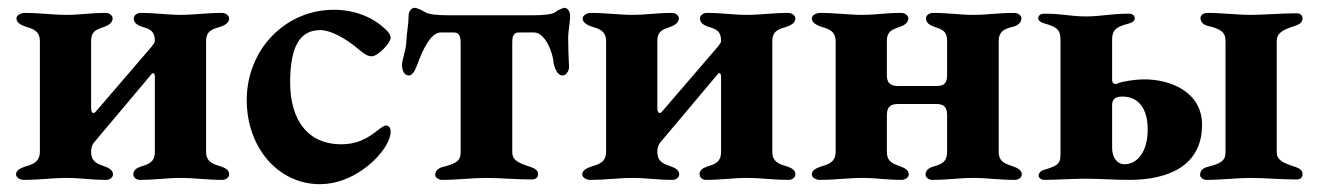

<svg xmlns="http://www.w3.org/2000/svg" viewBox="-20 -457 3372 491"><path d="M41 3C81 3 115 -2 150 -2C185 -2 212 3 252 3C260 3 269 -3 269 -11C269 -21 260 -27 249 -31C230 -38 213 -42 213 -69C213 -81 217 -90 225 -98L368 -268C369 -269 370 -270 371 -270C374 -270 376 -267 376 -262V-69C376 -42 360 -37 340 -31C329 -27 321 -22 321 -11C321 -2 330 3 337 3C377 3 407 -2 442 -2C477 -2 509 3 549 3C556 3 566 -2 566 -11C566 -22 557 -27 546 -31C526 -37 507 -42 507 -69V-352C507 -379 525 -383 545 -389C556 -393 566 -399 566 -410C566 -418 556 -424 548 -424C508 -424 477 -419 442 -419C407 -419 379 -424 339 -424C331 -424 322 -418 322 -410C322 -399 331 -393 342 -389C362 -383 376 -379 376 -352C376 -347 371 -343 368 -338L227 -174C224 -170 221 -168 219 -168C215 -168 213 -173 213 -182V-352C213 -379 229 -382 248 -389C259 -393 268 -400 268 -410C268 -418 259 -424 251 -424C211 -424 185 -419 150 -419C115 -419 82 -424 42 -424C34 -424 22 -418 22 -410C22 -399 34 -393 45 -389C65 -383 82 -378 82 -351V-70C82 -42 64 -37 44 -31C33 -27 21 -22 21 -11C21 -2 33 3 41 3Z M798 14C882 14 951 -51 971 -92C977 -104 979 -114 979 -120C979 -130 975 -136 967 -136C961 -136 957 -131 950 -127C918 -101 892 -88 852 -88C769 -88 722 -148 722 -246C722 -340 748 -380 799 -380C825 -380 863 -360 897 -331C908 -322 918 -313 931 -313C946 -313 979 -347 979 -360C979 -365 976 -372 970 -378C936 -413 887 -432 834 -432C709 -432 611 -330 611 -201C611 -79 692 14 798 14Z M1025 -264C1038 -264 1044 -285 1048 -294C1060 -327 1081 -374 1107 -374H1141C1157 -374 1158 -359 1158 -346V-67C1158 -45 1145 -38 1112 -30C1101 -27 1093 -20 1093 -10C1093 -2 1103 3 1111 3C1150 3 1188 -2 1223 -2C1258 -2 1302 2 1340 2C1348 2 1356 -2 1356 -11C1356 -22 1348 -26 1337 -30C1302 -41 1290 -49 1290 -68V-346C1290 -359 1290 -374 1307 -374H1346C1373 -374 1394 -325 1396 -294C1398 -285 1405 -264 1418 -264C1431 -264 1437 -281 1435 -291C1434 -308 1433 -338 1433 -358C1433 -379 1438 -400 1438 -417C1438 -429 1430 -437 1424 -437C1420 -437 1408 -432 1400 -426C1393 -420 1367 -418 1345 -418H1123C1100 -418 1076 -420 1067 -426C1057 -432 1046 -437 1040 -437C1033 -437 1025 -429 1025 -417C1025 -397 1020 -372 1019 -350C1019 -332 1008 -304 1008 -290C1008 -279 1013 -264 1025 -264Z M1489 3C1529 3 1563 -2 1598 -2C1633 -2 1660 3 1700 3C1708 3 1717 -3 1717 -11C1717 -21 1708 -27 1697 -31C1678 -38 1661 -42 1661 -69C1661 -81 1665 -90 1673 -98L1816 -268C1817 -269 1818 -270 1819 -270C1822 -270 1824 -267 1824 -262V-69C1824 -42 1808 -37 1788 -31C1777 -27 1769 -22 1769 -11C1769 -2 1778 3 1785 3C1825 3 1855 -2 1890 -2C1925 -2 1957 3 1997 3C2004 3 2014 -2 2014 -11C2014 -22 2005 -27 1994 -31C1974 -37 1955 -42 1955 -69V-352C1955 -379 1973 -383 1993 -389C2004 -393 2014 -399 2014 -410C2014 -418 2004 -424 1996 -424C1956 -424 1925 -419 1890 -419C1855 -419 1827 -424 1787 -424C1779 -424 1770 -418 1770 -410C1770 -399 1779 -393 1790 -389C1810 -383 1824 -379 1824 -352C1824 -347 1819 -343 1816 -338L1675 -174C1672 -170 1669 -168 1667 -168C1663 -168 1661 -173 1661 -182V-352C1661 -379 1677 -382 1696 -389C1707 -393 1716 -400 1716 -410C1716 -418 1707 -424 1699 -424C1659 -424 1633 -419 1598 -419C1563 -419 1530 -424 1490 -424C1482 -424 1470 -418 1470 -410C1470 -399 1482 -393 1493 -389C1513 -383 1530 -378 1530 -351V-70C1530 -42 1512 -37 1492 -31C1481 -27 1469 -22 1469 -11C1469 -2 1481 3 1489 3Z M2056 -410C2056 -399 2068 -393 2079 -389C2099 -383 2117 -378 2117 -351V-70C2117 -42 2099 -37 2079 -31C2068 -27 2056 -22 2056 -11C2056 -2 2068 3 2076 3C2116 3 2150 -2 2185 -2C2220 -2 2247 3 2286 3C2294 3 2304 -3 2304 -11C2304 -21 2295 -27 2284 -31C2265 -38 2248 -42 2248 -69V-163C2248 -186 2260 -191 2277 -191H2374C2391 -191 2402 -186 2402 -163V-69C2402 -42 2387 -37 2367 -31C2356 -28 2347 -22 2347 -11C2347 -2 2356 3 2364 3C2404 3 2434 -2 2469 -2C2504 -2 2535 3 2575 3C2583 3 2593 -2 2593 -11C2593 -22 2583 -27 2572 -31C2552 -38 2534 -42 2534 -69V-352C2534 -379 2552 -384 2572 -389C2583 -392 2592 -399 2592 -410C2592 -419 2582 -424 2574 -424C2534 -424 2504 -419 2469 -419C2434 -419 2406 -424 2366 -424C2358 -424 2348 -419 2348 -410C2348 -399 2357 -393 2368 -389C2388 -382 2402 -379 2402 -352V-264C2402 -241 2390 -237 2374 -237H2278C2262 -237 2248 -241 2248 -264V-352C2248 -379 2264 -382 2283 -389C2294 -393 2303 -400 2303 -410C2303 -418 2293 -424 2285 -424C2245 -424 2220 -419 2185 -419C2150 -419 2117 -424 2077 -424C2069 -424 2056 -419 2056 -410Z M2651 -397C2683 -388 2692 -381 2692 -355V-61C2692 -36 2680 -32 2651 -23C2642 -21 2636 -14 2636 -8C2636 -2 2643 3 2650 3C2679 3 2726 0 2755 0C2796 0 2826 3 2868 3C2965 3 3054 -31 3054 -138C3054 -222 2973 -254 2907 -254C2882 -254 2850 -249 2836 -243C2835 -243 2834 -242 2833 -242C2828 -242 2824 -246 2824 -252V-355C2824 -381 2834 -388 2867 -397C2878 -400 2882 -405 2882 -410C2882 -418 2875 -422 2867 -422C2819 -422 2797 -415 2757 -415C2717 -415 2699 -422 2650 -422C2642 -422 2635 -418 2635 -410C2635 -405 2640 -400 2651 -397ZM3065 3C3105 3 3143 -2 3178 -2C3213 -2 3257 2 3296 2C3304 2 3311 -2 3311 -11C3311 -22 3304 -26 3293 -30C3258 -41 3245 -49 3245 -68V-352C3245 -370 3256 -380 3292 -391C3303 -395 3311 -399 3311 -410C3311 -419 3304 -423 3295 -423C3257 -423 3213 -419 3178 -419C3143 -419 3106 -424 3067 -424C3059 -424 3050 -419 3050 -411C3050 -401 3057 -394 3068 -391C3102 -383 3114 -375 3114 -352V-67C3114 -45 3100 -38 3067 -30C3056 -27 3049 -20 3049 -10C3049 -2 3058 3 3065 3ZM2824 -79V-188C2824 -195 2826 -202 2831 -205C2835 -209 2843 -210 2851 -210C2890 -210 2915 -181 2915 -126C2915 -67 2887 -37 2856 -37C2836 -37 2824 -55 2824 -79Z"/></svg>

Font: EB Garamond
Style: Bold
Weight: 700
Designer: Georg Duffner and Octavio Pardo
Foundry: Georg Duffner
Version: Version 1.000;PS 001.000;hotconv 1.0.88;makeotf.lib2.5.64775